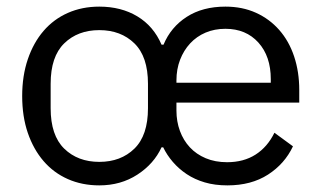

<svg xmlns="http://www.w3.org/2000/svg" viewBox="-20 -548 971 580"><path d="M280 -59Q345 -59 386 -99Q427 -139 427 -221V-295Q427 -377 386 -417Q345 -457 280 -457Q215 -457 174 -417Q133 -377 133 -295V-221Q133 -139 174 -99Q215 -59 280 -59ZM798 -298V-309Q798 -378 760.5 -419.5Q723 -461 661 -461Q628 -461 601 -449.5Q574 -438 554.5 -417Q535 -396 524 -367.5Q513 -339 513 -305V-298ZM667 12Q629 12 598.5 3Q568 -6 544 -22Q520 -38 502 -59Q484 -80 473 -103H468Q445 -53 395 -20.5Q345 12 280 12Q228 12 185 -7Q142 -26 111.5 -61.5Q81 -97 64 -146.5Q47 -196 47 -258Q47 -319 64 -369Q81 -419 111.5 -454.5Q142 -490 185 -509Q228 -528 280 -528Q346 -528 395 -498.5Q444 -469 468 -413H474Q496 -466 544 -497Q592 -528 661 -528Q712 -528 753 -509.5Q794 -491 823.5 -457.5Q853 -424 868.5 -377.5Q884 -331 884 -276V-238H513V-214Q513 -181 523.5 -152.5Q534 -124 553.5 -103Q573 -82 601.5 -70Q630 -58 666 -58Q716 -58 752 -81Q788 -104 809 -147L865 -106Q840 -53 789.5 -20.5Q739 12 667 12Z"/></svg>

Font: IBM Plex Sans Hebrew
Style: Regular
Weight: 400
Designer: Mike Abbink, Paul van der Laan, Pieter van Rosmalen, Yanek Iontef
Foundry: Bold Monday
Version: Version 1.2